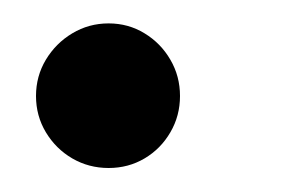

<svg xmlns="http://www.w3.org/2000/svg" viewBox="-20 -130 240 160"><path d="M70.5 10Q54 10 40.2 2Q26.5 -6 18.2 -19.8Q10 -33.5 10 -50Q10 -66.5 18.2 -80.2Q26.5 -94 40.2 -102.2Q54 -110.5 70.5 -110.5Q87 -110.5 100.5 -102.2Q114 -94 122 -80.2Q130 -66.5 130 -50Q130 -33.5 122 -19.8Q114 -6 100.5 2Q87 10 70.5 10Z"/></svg>

Font: Bodoni Moda 96pt
Style: Italic
Weight: 400
Italic angle: -13°
Version: Version 2.004